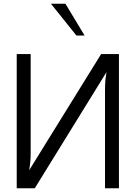

<svg xmlns="http://www.w3.org/2000/svg" viewBox="-20 -1013 730 1033"><path d="M167 0 553 -625C547 -586 545 -568 545 -529V0H620V-722H524L137 -97C143 -136 145 -154 145 -193V-722H70V0ZM332 -993H254L391 -822H435Z"/></svg>

Font: Perun Light
Style: Regular
Weight: 300
Foundry: Copyright (c) Stefan Peev, Context Ltd, 2016
Version: Version 1.089